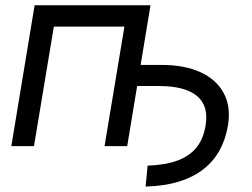

<svg xmlns="http://www.w3.org/2000/svg" viewBox="-20 -542 935 712"><path d="M520 149.9 527.3 72.3Q595.2 69.8 639.9 52.7Q684.6 35.6 709.5 3.9Q734.4 -27.8 742.2 -75.7Q750.5 -124 733.9 -156.7Q717.3 -189.5 675.8 -206.3Q634.3 -223.1 565.9 -223.1H439.9L453.1 -301.3H579.1Q664.1 -301.3 723.4 -274.2Q782.7 -247.1 809.8 -196.5Q836.9 -146 825.2 -75.7Q816.9 -26.4 794.9 14.2Q772.9 54.7 735.6 84.5Q698.2 114.3 644.5 131.1Q590.8 147.9 520 149.9ZM538.1 -522.5 451.7 0H367.7L441.4 -443.4H179.7L106 0H22L108.4 -522.5Z"/></svg>

Font: Inter 28pt
Style: Italic
Weight: 400
Italic angle: -9.3988°
Designer: Rasmus Andersson
Foundry: rsms
Version: Version 4.001;git-66647c0bb